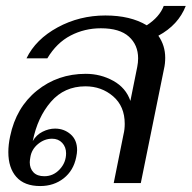

<svg xmlns="http://www.w3.org/2000/svg" viewBox="-20 -615 644 645"><path d="M512 -495Q535 -462 535 -421Q535 -401 531 -384L453 0H362L395 -164Q399 -180 399 -199Q399 -258 360 -291.5Q321 -325 267 -325Q196 -325 151 -273Q106 -221 90 -141Q102 -162 123 -172.5Q144 -183 165 -183Q195 -183 217 -164Q239 -145 239 -111Q239 -101 236 -87Q227 -42 194 -16Q161 10 115 10Q62 10 35 -20.5Q8 -51 8 -104Q8 -129 14 -157Q34 -254 104 -310.5Q174 -367 268 -367Q318 -367 360.5 -343.5Q403 -320 418 -276L441 -390Q444 -405 444 -419Q444 -464 413 -492Q382 -520 319 -520Q264 -520 217 -495.5Q170 -471 139 -419H69Q100 -483 173.5 -523Q247 -563 334 -563Q418 -563 473 -530Q516 -558 530 -595H604Q579 -531 512 -495ZM82 -87Q80 -75 80 -70Q80 -49 92.5 -36Q105 -23 129 -23Q159 -23 180.5 -46Q202 -69 202 -100Q202 -121 189 -135Q176 -149 155 -149Q129 -149 107.5 -131Q86 -113 82 -87Z"/></svg>

Font: Taviraj
Style: Italic
Weight: 400
Italic angle: -12°
Designer: Katatrad Team
Foundry: CadsonDemak
Version: Version 1.001